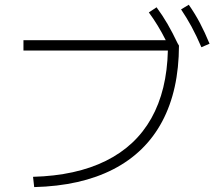

<svg xmlns="http://www.w3.org/2000/svg" viewBox="-20 -802 904 803"><path d="M682.1 -590.8H78.1V-633.8H673.3Q641.1 -697.8 602.5 -750L634.8 -771.5Q659.7 -737.8 680.7 -701.7Q701.7 -665.5 722.7 -621.1L728.5 -611.3Q728 -424.8 658.4 -294.2Q588.9 -163.6 453.6 -94Q318.4 -24.4 123 -19.5L118.2 -62.5Q297.9 -67.4 422.6 -129.2Q547.4 -190.9 612.8 -307.1Q678.2 -423.3 682.1 -590.8ZM737.3 -762.7 769.5 -782.2Q795.4 -745.1 816.2 -705.8Q836.9 -666.5 856.4 -619.1L822.3 -604.5Q801.3 -653.3 781 -690.7Q760.7 -728 737.3 -762.7Z"/></svg>

Font: Pretendard GOV ExtraLight
Style: Regular
Weight: 200
Designer: Base glyphs from Inter by Rasmus Andersson; Hangeul glyphs from Noto Sans CJK(Source Han Sans) by Jang Soo-young and Kan
Foundry: Kil Hyung-jin
Version: Version 1.309